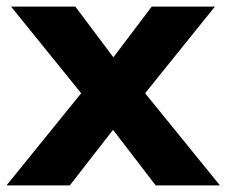

<svg xmlns="http://www.w3.org/2000/svg" viewBox="-26 -559 684 579"><path d="M184.6 0 314.9 -167.5 443.4 0H637.2L411.6 -277.8L622.1 -539.1H431.6L315.9 -386.2L201.2 -539.1H7.3L218.8 -277.8L-6.3 0Z"/></svg>

Font: Winston ExtraBold
Style: Regular
Weight: 800
Designer: Vernon Adams, Kim Jin-seong, David Berlow, Cristiano Sobral
Foundry: The Winston Project Authors
Version: Version 3.004